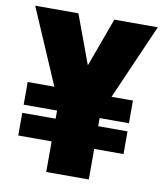

<svg xmlns="http://www.w3.org/2000/svg" viewBox="-82 -796 740 863"><g transform="rotate(10 288.0 -364.0)"><path d="M206.1 -727.5 332 -386.7 204.1 -274.4 8.8 -727.5ZM247.1 -391.6 370.1 -727.5H568.4L370.1 -274.4ZM381.8 -383.8V0H187.5V-383.8ZM515.6 -383.8V-280.3H35.2V-383.8ZM515.6 -243.2V-139.6H35.2V-243.2Z"/></g></svg>

Font: Inter 28pt Black
Style: Regular
Weight: 900
Designer: Rasmus Andersson
Foundry: rsms
Version: Version 4.001;git-66647c0bb